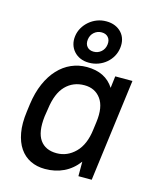

<svg xmlns="http://www.w3.org/2000/svg" viewBox="-112 -819 745 906"><g transform="rotate(15 260.0 -366.0)"><path d="M194 8Q154 8 122.5 -7.5Q91 -23 70.5 -53Q50 -83 42 -127.5Q34 -172 42 -231L47 -269Q55 -327 74.5 -371.5Q94 -416 122.5 -446.5Q151 -477 186.5 -492.5Q222 -508 262 -508Q353 -508 395 -442L402 -500H486L421 0H356V-71Q326 -31 285 -11.5Q244 8 194 8ZM228 -78Q280 -78 319 -117Q358 -156 367 -231L372 -269Q382 -344 353.5 -383Q325 -422 273 -422Q218 -422 181.5 -384.5Q145 -347 135 -269L129 -231Q120 -153 146.5 -115.5Q173 -78 228 -78ZM265 -530Q241 -530 222.5 -538Q204 -546 191 -560.5Q178 -575 172.5 -594Q167 -613 170 -635Q173 -657 184 -676Q195 -695 212 -709.5Q229 -724 250 -732Q271 -740 295 -740Q319 -740 338 -732Q357 -724 370 -709.5Q383 -695 388 -676Q393 -657 390 -635Q387 -613 376.5 -594Q366 -575 349 -560.5Q332 -546 310.5 -538Q289 -530 265 -530ZM273 -586Q294 -586 309.5 -599.5Q325 -613 328 -635Q331 -657 319.5 -670.5Q308 -684 287 -684Q266 -684 250.5 -670.5Q235 -657 232 -635Q229 -613 240.5 -599.5Q252 -586 273 -586Z"/></g></svg>

Font: Retni Sans Medium
Style: Italic
Weight: 500
Italic angle: -8°
Designer: Vitaly Kuzmin
Foundry: ParaType Ltd.
Version: Version 1.00;June 10, 2019;FontCreator 11.5.0.2425 64-bit; t